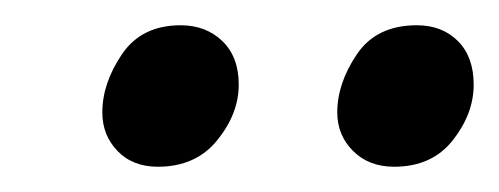

<svg xmlns="http://www.w3.org/2000/svg" viewBox="-20 -726 395 152"><path d="M292 -594Q272 -594 259.5 -606.5Q247 -619 247 -637Q247 -660 262.5 -683Q278 -706 310 -706Q330 -706 342.5 -693.5Q355 -681 355 -659Q355 -636 338.5 -615Q322 -594 292 -594ZM105 -594Q85 -594 73 -606.5Q61 -619 61 -637Q61 -660 76.5 -683Q92 -706 123 -706Q143 -706 156 -693.5Q169 -681 169 -659Q169 -636 152 -615Q135 -594 105 -594Z"/></svg>

Font: Faustina VF Beta
Style: Italic
Weight: 400
Italic angle: -8°
Designer: Alfonso Garcia
Foundry: Omnibus-Type
Version: Version 1.006